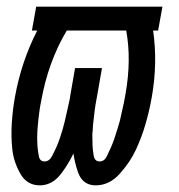

<svg xmlns="http://www.w3.org/2000/svg" viewBox="-20 -550 540 578"><path d="M100 8Q61 8 41 -27.5Q21 -63 17 -101Q13 -139 15.5 -179Q18 -219 25 -258Q44 -364 92 -458H76L89 -530H469L456 -458H441Q455 -360 437 -258Q430 -218 418.5 -178Q407 -138 389.5 -100Q372 -62 340.5 -27Q309 8 268 8Q229 8 215 -31Q205 -60 201 -88Q188 -60 167 -31Q139 8 100 8ZM114 -64Q128 -64 136 -79Q144 -94 149.5 -106.5Q155 -119 159.5 -132Q164 -145 168 -158.5Q172 -172 175 -185Q178 -198 181 -211.5Q184 -225 187 -238L188 -243L190 -252L192 -265L206 -345H287L273 -265Q270 -250 267.5 -234.5Q265 -219 263.5 -204Q262 -189 260 -174L259 -156L258 -148V-143Q258 -128 258.5 -113.5Q259 -99 262 -81.5Q265 -64 280 -64Q294 -64 301.5 -79.5Q309 -95 314.5 -107.5Q320 -120 324.5 -133.5Q329 -147 333 -160Q337 -173 341 -187L343 -196L345 -205L347 -214L353 -241L358 -268Q376 -370 360 -458H181Q125 -364 104 -246Q101 -232 99 -218Q97 -204 95.5 -190Q94 -176 93 -162.5Q92 -149 92 -135Q92 -121 93 -108Q94 -95 97 -79.5Q100 -64 114 -64Z"/></svg>

Font: Iosevka SS08
Style: Italic
Weight: 400
Italic angle: -10°
Monospace: yes
Designer: Belleve Invis
Foundry: Belleve Invis
Version: 2.1.0; ttfautohint (v1.8.2)